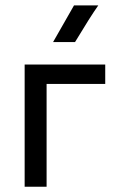

<svg xmlns="http://www.w3.org/2000/svg" viewBox="-20 -707 444 726"><path d="M351.6 -686.5Q321.3 -643.6 263.7 -547.9H180.7Q204.1 -587.9 259.8 -686.5ZM73.2 -462.9H377.9V-389.6H156.2V-1H73.2Z"/></svg>

Font: BF_TEXT
Style: Regular
Weight: 400
Foundry: EA DICE
Version: Version 1.404